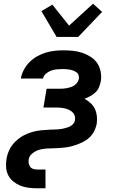

<svg xmlns="http://www.w3.org/2000/svg" viewBox="-20 -799 640 1034"><path d="M179 215Q156 215 133 212Q110 209 90 201Q70 193 52.5 179Q35 165 25 146Q15 127 13 104Q11 81 15 57Q19 32 30.5 8Q42 -16 61.5 -35.5Q81 -55 104.5 -68Q128 -81 152.5 -88Q177 -95 202.5 -97.5Q228 -100 253 -101H256Q265 -101 274.5 -101.5Q284 -102 293 -102.5Q302 -103 311 -104.5Q320 -106 329 -108.5Q338 -111 347 -114Q356 -117 364 -122.5Q372 -128 377.5 -136Q383 -144 384 -153Q386 -165 382 -176.5Q378 -188 369.5 -195.5Q361 -203 350.5 -208Q340 -213 328.5 -215.5Q317 -218 304.5 -219Q292 -220 280 -220H214L231 -321H297Q307 -321 317.5 -321.5Q328 -322 339 -324Q350 -326 360.5 -329.5Q371 -333 380.5 -339.5Q390 -346 396.5 -355.5Q403 -365 405 -375Q406 -385 403 -394.5Q400 -404 392 -409.5Q384 -415 375 -418.5Q366 -422 356 -424Q346 -426 335.5 -426.5Q325 -427 315 -427Q300 -427 285 -425.5Q270 -424 255 -418.5Q240 -413 227 -402Q214 -391 212 -376H93V-379Q97 -402 109.5 -425Q122 -448 140.5 -466Q159 -484 181.5 -496.5Q204 -509 227.5 -516Q251 -523 275.5 -525.5Q300 -528 323 -528Q350 -528 375.5 -525Q401 -522 424.5 -514Q448 -506 469 -492.5Q490 -479 503.5 -459Q517 -439 522 -413.5Q527 -388 523 -362Q520 -346 513.5 -330Q507 -314 494.5 -302Q482 -290 466.5 -281.5Q451 -273 435 -267Q452 -258 467 -244.5Q482 -231 490.5 -213.5Q499 -196 501.5 -175.5Q504 -155 501 -133Q498 -118 492 -103Q486 -88 476 -74.5Q466 -61 453 -51Q440 -41 425 -33.5Q410 -26 395 -20.5Q380 -15 364.5 -11Q349 -7 333 -5Q317 -3 302 -2Q287 -1 271.5 -0.5Q256 0 240.5 0.5Q225 1 209.5 3.5Q194 6 179 12Q164 18 151 30Q138 42 135 57Q133 68 134.5 79Q136 90 142 98.5Q148 107 158.5 110.5Q169 114 180 114H225V215ZM285 -600 203 -739 262 -774 352 -661 481 -779 530 -735 401 -600Z"/></svg>

Font: Iosevka Aile Oblique
Style: Bold
Weight: 700
Italic angle: -9°
Designer: Belleve Invis
Foundry: Belleve Invis
Version: Version 31.1.0; ttfautohint (v1.8.4)